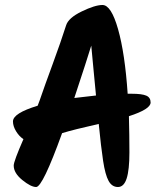

<svg xmlns="http://www.w3.org/2000/svg" viewBox="-20 -764 670 770"><path d="M509 -388Q549 -388 566.5 -380.5Q584 -373 584 -353Q584 -326 497 -298Q499 -222 499 -152.5Q499 -83 488 -48.5Q477 -14 453 -14Q429 -14 415.5 -38.5Q402 -63 393.5 -119Q385 -175 376 -267Q274 -244 229 -230Q151 -14 125 -14Q104 -14 69.5 -42Q35 -70 35 -100Q35 -117 74 -206Q57 -217 44.5 -237.5Q32 -258 32 -277Q32 -310 131 -340Q139 -360 147.5 -385.5Q156 -411 190.5 -505Q225 -599 245 -662Q254 -692 307.5 -718Q361 -744 391 -744Q426 -744 453.5 -647Q481 -550 492 -388ZM278 -371Q308 -375 365 -381Q362 -410 355.5 -480Q349 -550 346 -581Q329 -525 278 -371Z"/></svg>

Font: Kalam
Style: Bold
Weight: 700
Version: Version 2.001;PS 1.0;hotconv 1.0.79;makeotf.lib2.5.61930; tt